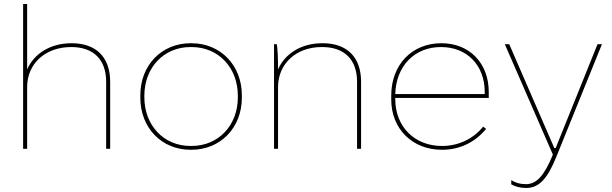

<svg xmlns="http://www.w3.org/2000/svg" viewBox="-20 -740 3044 955"><path d="M95 0H115V-307C115 -423 205 -506 334 -506C445 -506 508 -444 508 -333V0H528V-333C528 -455 459 -525 336 -525C231 -525 150 -474 115 -395V-720H95Z M928 5H932C1077 5 1183 -105 1183 -254V-266C1183 -415 1077 -525 932 -525H928C784 -525 678 -416 678 -266V-254C678 -104 784 5 928 5ZM927 -14C795 -14 698 -116 698 -256V-264C698 -404 795 -506 927 -506H933C1066 -506 1163 -404 1163 -264V-256C1163 -116 1066 -14 933 -14Z M1343 0H1363V-307C1363 -423 1453 -506 1580 -506H1582C1693 -506 1756 -444 1756 -333V0H1776V-333C1776 -455 1707 -525 1585 -525H1583C1479 -525 1398 -474 1363 -395C1363 -454 1361 -494 1357 -520H1343Z M2178 5H2179C2265 5 2342 -31 2398 -99L2383 -110C2334 -49 2260 -14 2179 -14H2178C2042 -14 1946 -110 1946 -247V-253H2411V-283C2411 -426 2315 -525 2176 -525H2175C2029 -525 1926 -418 1926 -265V-245C1926 -99 2031 5 2178 5ZM1946 -272C1950 -412 2042 -506 2173 -506H2174C2303 -506 2391 -415 2391 -283V-272Z M2597 195C2659 195 2702 153 2748 38L2974 -520H2952L2744 -4H2737L2513 -520H2491L2730 29C2687 134 2649 176 2596 176C2567 176 2543 169 2523 156V177C2542 188 2568 195 2597 195Z"/></svg>

Font: Fixel Display Thin
Style: Regular
Weight: 100
Designer: AlfaBravo + MacPaw
Foundry: Kyrylo Tkachov, Marchela Mozhyna, Serhii Makarenko, Maria Weinstein, Zakhar Kryvoshyya
Version: Version 1.211